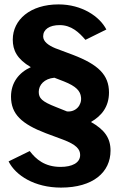

<svg xmlns="http://www.w3.org/2000/svg" viewBox="-20 -772 553 872"><path d="M257 80C403 80 482 10 482 -88C482 -145 455 -183 393 -218C442 -246 475 -288 475 -352C475 -432 426 -479 311 -523L231 -553C200 -566 176 -583 176 -607C176 -638 204 -658 251 -658C304 -658 339 -625 368 -591L463 -638C433 -697 352 -752 246 -752C117 -752 38 -682 38 -592C38 -544 57 -504 120 -467C65 -442 30 -396 30 -333C30 -254 78 -209 188 -167L266 -138C327 -115 344 -94 344 -68C344 -32 307 -14 255 -14C183 -14 143 -49 115 -86L19 -39C51 25 137 80 257 80ZM234 -286C170 -311 156 -326 156 -355C156 -386 181 -415 227 -419L271 -402C326 -380 345 -359 348 -330C352 -294 324 -262 284 -266Z"/></svg>

Font: Cheyenne Sans
Style: Bold
Weight: 700
Designer: The Public Sans project authors (U.S. Web Design System), Libre Franklin designed by Pablo Impallari and Rodrigo Fuenzal
Foundry: The Cheyenne Sans Project Authors
Version: Version 2.007